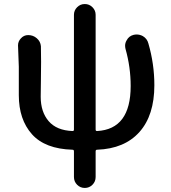

<svg xmlns="http://www.w3.org/2000/svg" viewBox="-20 -720 837 942"><path d="M595.7 -480.5Q593.8 -488.3 593.8 -496.1Q593.8 -509.8 601.6 -522.5Q612.3 -543 634.8 -548.8Q642.6 -550.8 650.4 -550.8Q666 -550.8 680.7 -543Q702.1 -530.3 708 -506.8Q737.3 -406.2 737.3 -301.8Q737.3 -154.3 664.1 -72.3Q590.8 9.8 456.1 14.6Q449.2 14.6 449.2 22.5V148.4Q449.2 170.9 433.6 186.5Q418 202.1 396 202.1Q374 202.1 358.4 186.5Q342.8 170.9 342.8 148.4V22.5Q342.8 14.6 335.9 14.6Q201.2 10.7 136.7 -61.5Q72.3 -133.8 72.3 -252.9V-392.6L68.4 -497.1Q68.4 -516.6 82 -531.2Q96.7 -547.9 118.2 -547.9Q142.6 -547.9 160.6 -532.2Q178.7 -516.6 180.7 -493.2Q181.6 -464.8 181.6 -417Q181.6 -387.7 180.7 -324.7Q179.7 -261.7 179.7 -245.1Q179.7 -170.9 218.8 -125.5Q257.8 -80.1 335.9 -77.1Q342.8 -77.1 342.8 -84V-647.5Q342.8 -668.9 358.4 -684.6Q374 -700.2 396 -700.2Q418 -700.2 433.6 -684.6Q449.2 -668.9 449.2 -647.5V-84Q449.2 -77.1 456.1 -77.1Q621.1 -85.9 621.1 -297.9Q621.1 -390.6 595.7 -480.5Z"/></svg>

Font: Gen Jyuu Gothic Medium
Style: Regular
Weight: 500
Designer: [Source Han Sans]
Ryoko NISHIZUKA  (kana & ideographs); Paul D. Hunt (Latin, Greek & Cyrillic); Wenlong ZHANG  (bopomofo
Version: Version 1.002.20150607